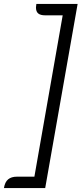

<svg xmlns="http://www.w3.org/2000/svg" viewBox="-37 -817 415 977"><path d="M-17 140Q-12 109 4.5 95.5Q21 82 49 82H138L282 -739H193Q169 -739 157.5 -748.5Q146 -758 146 -779Q146 -783 148 -797H358L193 140Z"/></svg>

Font: K2D ExtraLight
Style: Italic
Weight: 275
Italic angle: -10°
Designer: Katatrad Aksorn Co.,Ltd.
Foundry: Cadson Demak Co.,Ltd.
Version: Version 1.000; ttfautohint (v1.6)